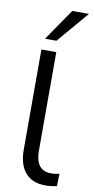

<svg xmlns="http://www.w3.org/2000/svg" viewBox="-103 -979 502 1029"><g transform="rotate(10 148.0 -464.0)"><path d="M225 9Q151 9 113.5 -35Q76 -79 76 -161V-705H157V-167Q157 -132 166.5 -108Q176 -84 195 -72Q214 -60 242 -60Q254 -60 265.5 -61.5Q277 -63 287 -66L285 2Q269 5 254.5 7Q240 9 225 9ZM85 -765 203 -937H294L147 -765Z"/></g></svg>

Font: Nunito Sans 12pt ExtraLight 12pt
Style: Regular
Weight: 400
Version: Version 3.101;gftools[0.9.27]